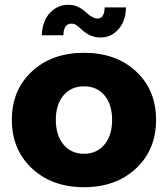

<svg xmlns="http://www.w3.org/2000/svg" viewBox="-20 -759 692 791"><path d="M499 -728.5Q499 -697.8 488 -670.4Q477.1 -643.1 452.4 -623.8Q427.7 -604.5 393.6 -604.5Q352.5 -604.5 317.4 -636.2Q304.2 -649.4 294.9 -655.5Q285.6 -661.6 273.4 -661.6Q257.8 -661.6 249.5 -648.9Q241.2 -636.2 241.2 -613.8H152.3Q152.8 -644.5 164.1 -672.4Q175.3 -700.2 201.2 -719.7Q227.1 -739.3 262.2 -739.3Q301.3 -739.3 335.9 -707Q362.3 -682.6 381.3 -682.6Q410.2 -682.6 411.1 -728.5ZM28.8 -265.1Q28.8 -388.2 111.6 -464.8Q194.3 -541.5 326.2 -541.5Q458 -541.5 540.5 -464.8Q623 -388.2 623 -265.1Q623 -142.6 540.5 -65.2Q458 12.2 326.2 12.2Q194.3 12.2 111.6 -65.2Q28.8 -142.6 28.8 -265.1ZM326.2 -125.5Q378.9 -125.5 410.4 -163.6Q441.9 -201.7 441.9 -265.1Q441.9 -328.6 410.6 -366Q379.4 -403.3 326.2 -403.3Q272.9 -403.3 241.5 -366Q210 -328.6 210 -265.1Q210 -201.7 241.5 -163.6Q272.9 -125.5 326.2 -125.5Z"/></svg>

Font: Epilogue ExtraBold
Style: Regular
Weight: 800
Designer: Tyler Finck
Foundry: Etcetera Type Co
Version: Version 2.112